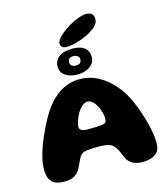

<svg xmlns="http://www.w3.org/2000/svg" viewBox="-142 -1106 1084 1236"><g transform="rotate(-15 400.0 -487.5)"><path d="M654 20Q622.5 20 598 10Q573.5 0 555 -25Q550 -34 545.8 -44Q541.5 -54 537.2 -64.8Q533 -75.5 527.5 -86.8Q522 -98 514 -109.5Q504.5 -124 493.5 -132Q482.5 -140 466.5 -143.5Q460 -145.5 448.2 -146.8Q436.5 -148 422.8 -148.8Q409 -149.5 396 -149.5Q376 -149.5 355.8 -148.2Q335.5 -147 320 -144.5Q305 -142 295.8 -136Q286.5 -130 279.5 -119.5Q272.5 -109 266.2 -95.5Q260 -82 253.2 -67.5Q246.5 -53 239 -39Q224.5 -17 201.8 -2.8Q179 11.5 136 11.5Q100 11.5 75.8 1Q51.5 -9.5 39.5 -34.2Q27.5 -59 27.5 -100Q27.5 -128 34.2 -160.2Q41 -192.5 52.2 -226.8Q63.5 -261 77.8 -294.2Q92 -327.5 106.5 -357.2Q121 -387 134.2 -410.8Q147.5 -434.5 157.5 -449.5Q174 -475 197 -501.8Q220 -528.5 249.8 -550.8Q279.5 -573 316.5 -586.8Q353.5 -600.5 398 -600.5Q465 -600.5 523.5 -568.8Q582 -537 629.5 -480Q649 -458.5 667 -427.8Q685 -397 700.8 -360.8Q716.5 -324.5 729.5 -286Q742.5 -247.5 752.2 -209.5Q762 -171.5 767 -137.5Q772 -103.5 772 -76Q772 -23 739.8 -1.5Q707.5 20 654 20ZM477 -281Q487 -285.5 490.2 -293Q493.5 -300.5 493.5 -315.5Q493.5 -326.5 490.2 -341.8Q487 -357 481.2 -373.2Q475.5 -389.5 468 -402.5Q457 -422.5 442.5 -435Q428 -447.5 411.5 -447.5Q390 -447.5 371.2 -429.8Q352.5 -412 340 -389Q335.5 -381 330.5 -370Q325.5 -359 321.5 -347.2Q317.5 -335.5 314.8 -324.8Q312 -314 312 -306Q312 -289 326.5 -281.8Q341 -274.5 363 -274.5Q391 -274.5 412.5 -275.2Q434 -276 450.2 -277.5Q466.5 -279 477 -281ZM396.5 -632.5Q345 -632.5 314.2 -654.5Q283.5 -676.5 283.5 -715Q283.5 -753 314 -777.8Q344.5 -802.5 403.5 -802.5Q458.5 -802.5 485.5 -780.5Q512.5 -758.5 512.5 -721Q512.5 -689 494.5 -669.8Q476.5 -650.5 449.8 -641.5Q423 -632.5 396.5 -632.5ZM400 -691Q419.5 -691 428.5 -700.2Q437.5 -709.5 437.5 -723Q437.5 -737 426.8 -745.5Q416 -754 397 -754Q382.5 -754 372.2 -746.5Q362 -739 362 -723Q362 -707 373.2 -699Q384.5 -691 400 -691ZM374 -822Q357 -822 345.5 -829.5Q334 -837 334 -854.5Q334 -876 363.5 -903.2Q393 -930.5 434 -955Q464 -972 494.8 -983.5Q525.5 -995 547.5 -995Q571.5 -995 584.8 -983.8Q598 -972.5 598 -948Q598 -922.5 574.2 -900.5Q550.5 -878.5 513.5 -860Q478.5 -843.5 440.8 -832.8Q403 -822 374 -822Z"/></g></svg>

Font: Gluten
Style: Bold
Weight: 700
Designer: Tyler Finck
Foundry: Etcetera Type Company
Version: Version 1.204